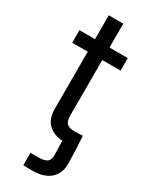

<svg xmlns="http://www.w3.org/2000/svg" viewBox="-223 -709 760 962"><g transform="rotate(30 157.0 -228.0)"><path d="M102.5 204.1V131.8Q110.4 131.8 126.5 132.1Q142.6 132.3 149.4 132.3Q186 132.3 200.4 118.7Q214.8 105 212.4 74.7L210 -9.8H291L293.5 74.7Q296.9 136.2 260.7 170.7Q224.6 205.1 151.9 205.1Q135.3 205.1 123.8 204.8Q112.3 204.6 102.5 204.1ZM287.6 -522.5V-450.2H7.8V-522.5ZM97.7 -660.6H181.6V-128.9Q181.6 -97.2 194.6 -84.2Q207.5 -71.3 239.7 -71.3Q250.5 -71.3 263.4 -71.8Q276.4 -72.3 287.1 -72.8L291 -0.5Q278.3 0.5 262.7 1Q247.1 1.5 233.4 1.5Q166 1.5 131.8 -29.3Q97.7 -60.1 97.7 -120.1Z"/></g></svg>

Font: Inter 28pt
Style: Regular
Weight: 400
Designer: Rasmus Andersson
Foundry: rsms
Version: Version 4.001;git-66647c0bb